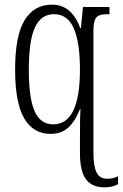

<svg xmlns="http://www.w3.org/2000/svg" viewBox="-20 -566 528 826"><path d="M324 93V32Q324 -71 326 -97H324Q304 -45 274 -17.5Q244 10 198 10Q123 10 84 -57Q45 -124 45 -266Q45 -413 86 -479.5Q127 -546 204 -546Q248 -546 278.5 -519Q309 -492 325 -445H328L337 -536H451V-505H446Q421 -505 407.5 -500Q394 -495 388 -479.5Q382 -464 382 -431V93Q382 149 395.5 176Q409 203 441 203Q468 203 488 192V226Q465 240 429 240Q376 240 350 205.5Q324 171 324 93ZM324 -267Q324 -383 297.5 -444Q271 -505 212 -505Q157 -505 130.5 -448.5Q104 -392 104 -265Q104 -144 129 -87.5Q154 -31 209 -31Q324 -31 324 -267Z"/></svg>

Font: Noto Serif CondLight
Style: Regular
Weight: 300
Width: 3
Designer: Monotype Design Team
Foundry: Monotype Imaging Inc.
Version: Version 1.001